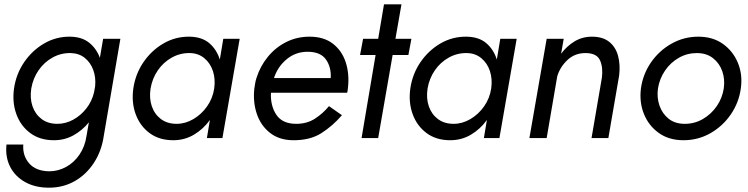

<svg xmlns="http://www.w3.org/2000/svg" viewBox="-20 -640 3468 890"><path d="M45 -230Q36 -165 56 -110.5Q76 -56 120.5 -23Q165 10 230 10Q280 10 321 -13Q362 -36 392 -73L381 -10Q374 39 348.5 76.5Q323 114 286 134Q249 154 208 154Q146 153 115 117Q84 81 88 30H10Q4 88 27 133Q50 178 96.5 204Q143 230 207 230Q273 230 326.5 199.5Q380 169 415.5 114.5Q451 60 461 -10L538 -460H458L443 -372Q427 -415 393.5 -442Q360 -469 306 -470Q241 -471 185.5 -439Q130 -407 92.5 -352.5Q55 -298 45 -230ZM125 -230Q133 -277 159 -314.5Q185 -352 224 -373.5Q263 -395 308 -394Q346 -393 372.5 -372Q399 -351 412 -316.5Q425 -282 421 -240L416 -212Q406 -170 380 -137Q354 -104 319 -85Q284 -66 246 -66Q202 -66 172.5 -88.5Q143 -111 130.5 -148Q118 -185 125 -230Z M598 -230Q589 -165 609 -110.5Q629 -56 673.5 -23Q718 10 783 10Q836 10 879.5 -16Q923 -42 953 -84L939 0H1011L1091 -460H1015L999 -364Q984 -411 950 -440Q916 -469 859 -470Q794 -471 738.5 -439Q683 -407 645.5 -352.5Q608 -298 598 -230ZM678 -230Q686 -277 712 -314.5Q738 -352 777 -373.5Q816 -395 861 -394Q900 -393 927.5 -370Q955 -347 967 -310.5Q979 -274 973 -230Q966 -184 940 -147Q914 -110 876.5 -88Q839 -66 799 -66Q755 -66 725.5 -88.5Q696 -111 683.5 -148Q671 -185 678 -230Z M1250 -278Q1267 -331 1309.5 -366Q1352 -401 1409 -400Q1467 -399 1491.5 -363.5Q1516 -328 1513 -278ZM1236 -210H1589Q1591 -216 1591.5 -222Q1592 -228 1593 -234Q1600 -298 1582.5 -351.5Q1565 -405 1523 -437.5Q1481 -470 1415 -470Q1356 -470 1306.5 -445Q1257 -420 1221.5 -376.5Q1186 -333 1169 -279Q1165 -267 1163 -255Q1161 -243 1159 -230Q1152 -168 1170 -113.5Q1188 -59 1230.5 -25Q1273 9 1337 10Q1417 11 1470 -23Q1523 -57 1565 -106L1505 -148Q1477 -114 1440 -90Q1403 -66 1353 -66Q1289 -66 1261 -108Q1233 -150 1236 -210Z M1760 -620 1733 -460H1663L1649 -385H1721L1656 0H1733L1800 -385H1873L1887 -460H1813L1841 -620Z M1882 -230Q1873 -165 1893 -110.5Q1913 -56 1957.5 -23Q2002 10 2067 10Q2120 10 2163.5 -16Q2207 -42 2237 -84L2223 0H2295L2375 -460H2299L2283 -364Q2268 -411 2234 -440Q2200 -469 2143 -470Q2078 -471 2022.5 -439Q1967 -407 1929.5 -352.5Q1892 -298 1882 -230ZM1962 -230Q1970 -277 1996 -314.5Q2022 -352 2061 -373.5Q2100 -395 2145 -394Q2184 -393 2211.5 -370Q2239 -347 2251 -310.5Q2263 -274 2257 -230Q2250 -184 2224 -147Q2198 -110 2160.5 -88Q2123 -66 2083 -66Q2039 -66 2009.5 -88.5Q1980 -111 1967.5 -148Q1955 -185 1962 -230Z M2770 -280 2722 0H2800L2850 -290Q2856 -340 2845 -381Q2834 -422 2804 -446Q2774 -470 2724 -470Q2679 -470 2643 -448Q2607 -426 2581 -391L2593 -460H2514L2434 0H2514L2563 -286Q2576 -330 2611 -362.5Q2646 -395 2697 -394Q2747 -393 2761.5 -360Q2776 -327 2770 -280Z M2951 -230Q2943 -166 2965 -111.5Q2987 -57 3034 -23.5Q3081 10 3148 10Q3216 10 3273 -22.5Q3330 -55 3367.5 -109.5Q3405 -164 3414 -230Q3423 -294 3400.5 -348.5Q3378 -403 3331 -436.5Q3284 -470 3217 -470Q3150 -470 3092.5 -437.5Q3035 -405 2997.5 -350.5Q2960 -296 2951 -230ZM3030 -230Q3037 -275 3062.5 -312.5Q3088 -350 3126.5 -372Q3165 -394 3210 -394Q3255 -394 3285 -370.5Q3315 -347 3328 -310Q3341 -273 3335 -230Q3328 -185 3302.5 -148Q3277 -111 3238.5 -88.5Q3200 -66 3154 -66Q3109 -66 3079.5 -89.5Q3050 -113 3037 -150.5Q3024 -188 3030 -230Z"/></svg>

Font: Jost* 400 Book Italic
Style: Italic
Weight: 400
Italic angle: -10°
Version: Version 3.200; ttfautohint (v0.97) -l 8 -r 50 -G 200 -x 14 -